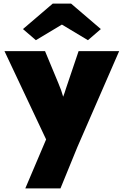

<svg xmlns="http://www.w3.org/2000/svg" viewBox="-20 -820 689 1070"><path d="M121 230 237 -43 5 -535H231L305 -357Q323 -315 332 -281Q336 -291 340 -303Q344 -315 348 -328L418 -535H644L411 0L317 230ZM180 -596 108 -658 274 -800H376L542 -658L470 -596L325 -683Z"/></svg>

Font: Lexend Black
Style: Regular
Weight: 900
Designer: Bonnie Shaver-Troup, Thomas Jockin
Foundry: Lexend
Version: Version 1.007; ttfautohint (v1.8.3)